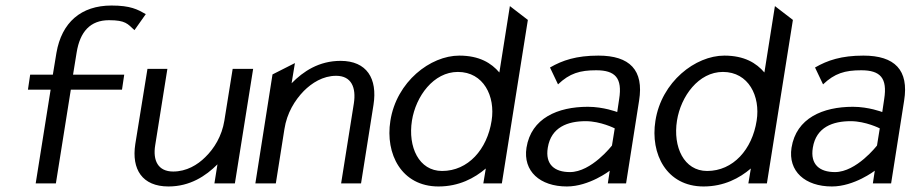

<svg xmlns="http://www.w3.org/2000/svg" viewBox="-20 -663 3291 694"><path d="M81 -339H163L109 0H182L236 -339H421L429 -393H244L257 -473C269 -548 306 -590 374 -590C434 -590 441 -577 466 -554L507 -612C477 -629 452 -643 383 -643C273 -643 203 -582 184 -472L171 -393H89Z M469 -142C455 -51 494 11 589 11C667 11 724 -27 766 -69L755 0H829L895 -414H821L791 -227C782 -171 754 -126 722 -95C694 -67 654 -43 606 -43C551 -43 532 -83 541 -138L585 -414H513Z M903 0H977L1008 -196C1017 -255 1046 -301 1078 -334C1107 -363 1147 -389 1195 -389C1250 -389 1268 -347 1259 -289L1213 0H1285L1330 -284C1345 -379 1306 -443 1211 -443C1133 -443 1076 -405 1034 -362L1046 -435L965 -394Z M1391 -226C1372 -107 1431 11 1565 11C1639 11 1695 -19 1736 -54L1727 0H1794L1888 -591L1823 -641L1785 -401C1756 -435 1713 -462 1640 -462C1536 -462 1413 -368 1391 -226ZM1469 -227C1483 -315 1547 -403 1635 -403C1728 -403 1771 -315 1757 -227C1741 -123 1672 -45 1578 -45C1494 -45 1454 -132 1469 -227Z M1883 -129C1870 -44 1932 11 2029 11C2110 11 2184 -46 2184 -46L2177 0H2243L2290 -299C2308 -410 2256 -462 2143 -462C2063 -462 2013 -445 1968 -419L1997 -358C2039 -398 2076 -409 2135 -409C2204 -409 2230 -381 2218 -305L2211 -258C2211 -258 2162 -277 2105 -277C1996 -277 1900 -236 1883 -129ZM1960 -129C1972 -204 2033 -225 2097 -225C2151 -225 2202 -199 2202 -199L2192 -137C2192 -137 2118 -41 2040 -41C1985 -41 1950 -68 1960 -129Z M2349 -226C2330 -107 2389 11 2523 11C2597 11 2653 -19 2694 -54L2685 0H2752L2846 -591L2781 -641L2743 -401C2714 -435 2671 -462 2598 -462C2494 -462 2371 -368 2349 -226ZM2427 -227C2441 -315 2505 -403 2593 -403C2686 -403 2729 -315 2715 -227C2699 -123 2630 -45 2536 -45C2452 -45 2412 -132 2427 -227Z M2841 -129C2828 -44 2890 11 2987 11C3068 11 3142 -46 3142 -46L3135 0H3201L3248 -299C3266 -410 3214 -462 3101 -462C3021 -462 2971 -445 2926 -419L2955 -358C2997 -398 3034 -409 3093 -409C3162 -409 3188 -381 3176 -305L3169 -258C3169 -258 3120 -277 3063 -277C2954 -277 2858 -236 2841 -129ZM2918 -129C2930 -204 2991 -225 3055 -225C3109 -225 3160 -199 3160 -199L3150 -137C3150 -137 3076 -41 2998 -41C2943 -41 2908 -68 2918 -129Z"/></svg>

Font: Charger Sport
Style: DfObl
Weight: 400
Designer: Jasper
Foundry: Cannot Into Space Fonts
Version: Version 1.1